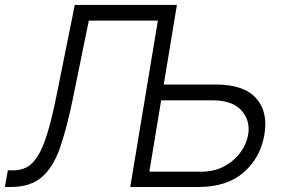

<svg xmlns="http://www.w3.org/2000/svg" viewBox="-54 -747 1140 767"><path d="M-34.4 0 -22.7 -66.8 -2.8 -66.4Q27.7 -66.1 52 -78.5Q76.3 -90.9 96.8 -123.6Q117.2 -156.2 135.5 -215.6Q153.8 -274.9 172.2 -367.5L244.7 -727.3H652.7L600.1 -409.4H806.1Q919.4 -409.8 968.6 -355.3Q1017.8 -300.8 1002.1 -208.8Q986.5 -116.8 919.4 -58.4Q852.3 0 739 0H466.3L576.7 -664.8H300.8L239 -362.2Q214.8 -242.2 187.5 -161.6Q160.2 -81 114.3 -40.5Q68.5 0 -11.4 0ZM589.8 -346.2 542.6 -61.1H749.3Q801.8 -61.1 842 -82.7Q882.1 -104.4 906.8 -138.5Q931.5 -172.6 937.5 -210.2Q946.4 -265.3 910.7 -305.6Q875 -345.9 796.2 -346.2Z"/></svg>

Font: Inter Light  BETA
Style: Italic
Weight: 300
Italic angle: 9.39999°
Designer: Rasmus Andersson
Foundry: rsms
Version: Version 3.011;git-f93a4a705